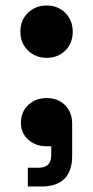

<svg xmlns="http://www.w3.org/2000/svg" viewBox="-20 -530 338 697"><path d="M54 -415.2Q54 -457 81.5 -483.5Q109 -510 149.5 -510Q190 -510 217 -483.3Q244 -456.5 244 -414.8Q244 -373 217 -346.5Q190 -320 149.5 -320Q109 -320 81.5 -346.7Q54 -373.5 54 -415.2ZM81 147V79H120Q166 79 166 33V1H149Q109 1 82.5 -23Q56 -47 56 -84Q56 -124 82.5 -149Q109 -174 149 -174Q190 -174 216 -148.5Q242 -123 242 -80V35Q242 147 130 147Z"/></svg>

Font: Space 7353
Style: Regular
Weight: 400
Designer: Christine Claussen + Ruben Lyon  (Space 7353)
Version: Version 1.000;FEAKit 1.0